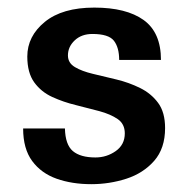

<svg xmlns="http://www.w3.org/2000/svg" viewBox="-20 -466 488 498"><path d="M408.2 -133.8Q408.2 -174.8 390.1 -199.2Q372.1 -223.6 343.3 -237.8Q314.5 -252 282.2 -259.8Q250 -267.6 221.2 -274.4Q192.4 -281.2 174.3 -292Q156.2 -302.7 156.2 -322.3Q156.2 -344.7 173.8 -361.3Q191.4 -377.9 219.7 -377.9Q261.7 -377.9 275.4 -360.4Q289.1 -342.8 289.1 -310.5H397.5Q397.5 -381.8 352.5 -414.1Q307.6 -446.3 224.6 -446.3Q141.6 -446.3 96.2 -409.2Q50.8 -372.1 50.8 -319.3Q50.8 -277.3 68.8 -252.4Q86.9 -227.5 115.7 -214.4Q144.5 -201.2 176.8 -193.4Q209 -185.5 237.8 -177.7Q266.6 -169.9 285.2 -157.2Q303.7 -144.5 303.7 -120.1Q303.7 -90.8 280.3 -74.2Q256.8 -57.6 227.5 -57.6Q188.5 -57.6 168.9 -74.2Q149.4 -90.8 148.4 -132.8H40Q40 -80.1 63.5 -48.3Q86.9 -16.6 127 -2.4Q167 11.7 216.8 11.7Q263.7 11.7 307.6 -2.4Q351.6 -16.6 379.9 -48.8Q408.2 -81.1 408.2 -133.8Z"/></svg>

Font: Namkio Khamti
Style: Bold
Weight: 700
Designer: Debbi Hosken
Foundry: SIL International
Version: Version 3.917